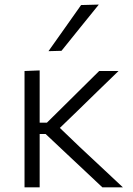

<svg xmlns="http://www.w3.org/2000/svg" viewBox="-20 -798 566 818"><path d="M84.5 0V-495.5L149 -498V-275.5H180L258 -352.5Q294 -388 330.2 -424Q366.5 -460 402.5 -495.5H485Q440 -452 395.5 -408.8Q351 -365.5 307 -322.5L235 -253L318.5 -173Q364.5 -130 411 -86.5Q457.5 -43 503.5 0H416Q379 -35 341.8 -69.8Q304.5 -104.5 268 -139L174.5 -227H149V0ZM186.5 -580Q221.5 -629.5 256.5 -678.8Q291.5 -728 325.5 -776.5L401 -778.5Q360 -728 320.5 -679Q281 -630 242 -581.5Z"/></svg>

Font: Commissioner Light
Style: Regular
Weight: 300
Designer: Kostas Bartsokas
Foundry: Kostas Bartsokas
Version: Version 1.000; ttfautohint (v1.8.3)